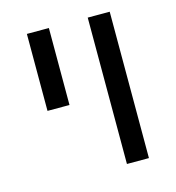

<svg xmlns="http://www.w3.org/2000/svg" viewBox="-93 -679 696 759"><g transform="rotate(-15 254.5 -299.5)"><path d="M85 -284V-599H175V-284ZM334 0V-599H424V0Z"/></g></svg>

Font: Libra Sans
Style: Regular
Weight: 400
Foundry: Context Ltd
Version: Version 1.002